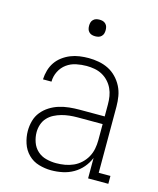

<svg xmlns="http://www.w3.org/2000/svg" viewBox="-109 -786 718 871"><g transform="rotate(15 250.0 -350.5)"><path d="M214 8Q185 8 156 -0.5Q127 -9 106 -30Q85 -51 75.5 -80Q66 -109 66 -138Q66 -162 72.5 -185.5Q79 -209 94 -227.5Q109 -246 129.5 -259Q150 -272 173 -279Q196 -286 220 -288.5Q244 -291 268 -291H386V-348Q386 -367 383 -385.5Q380 -404 372 -421Q364 -438 351 -452Q338 -466 321.5 -475Q305 -484 286 -487.5Q267 -491 248 -491Q224 -491 199.5 -486Q175 -481 155 -466.5Q135 -452 123.5 -429Q112 -406 112 -381H72Q73 -403 79 -424Q85 -445 97 -462.5Q109 -480 126.5 -493Q144 -506 164 -514Q184 -522 205.5 -525Q227 -528 248 -528Q272 -528 296 -523.5Q320 -519 341 -508.5Q362 -498 379 -480.5Q396 -463 407 -441.5Q418 -420 422 -396Q426 -372 426 -348V-37H481V0H386V-96Q376 -71 358.5 -50.5Q341 -30 317.5 -16.5Q294 -3 267.5 2.5Q241 8 214 8ZM227 -29Q248 -29 268.5 -32.5Q289 -36 308 -44.5Q327 -53 342.5 -67.5Q358 -82 368 -100Q378 -118 382 -138.5Q386 -159 386 -180V-255H268Q249 -255 230.5 -253Q212 -251 194 -246Q176 -241 159.5 -232.5Q143 -224 130.5 -210.5Q118 -197 112 -179Q106 -161 106 -142Q106 -119 114 -96Q122 -73 139.5 -57Q157 -41 180.5 -35Q204 -29 227 -29ZM250 -631Q242 -631 234.5 -633Q227 -635 221 -641Q215 -647 213 -654.5Q211 -662 211 -670Q211 -678 213 -685.5Q215 -693 221 -699Q227 -705 234.5 -707Q242 -709 250 -709Q258 -709 265.5 -707Q273 -705 279 -699Q285 -693 287 -685.5Q289 -678 289 -670Q289 -662 287 -654.5Q285 -647 279 -641Q273 -635 265.5 -633Q258 -631 250 -631Z"/></g></svg>

Font: Iosevka Curly Slab Extralight
Style: Regular
Weight: 200
Monospace: yes
Designer: Belleve Invis
Foundry: Belleve Invis
Version: Version 22.1.2; ttfautohint (v1.8.4)